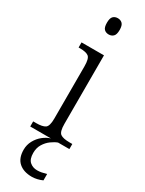

<svg xmlns="http://www.w3.org/2000/svg" viewBox="-254 -781 788 1045"><g transform="rotate(30 140.0 -258.0)"><path d="M143 -647Q125 -647 114 -658Q103 -669 103 -698Q103 -727 114 -738Q125 -749 143 -749Q160 -749 171.5 -738Q183 -727 183 -698Q183 -669 171.5 -658Q160 -647 143 -647ZM24 0V-32H42Q82 -32 99 -43.5Q116 -55 116 -103V-431Q116 -480 100 -492Q84 -504 46 -504H37V-536H178V-105Q178 -56 195 -44Q212 -32 252 -32H270V0ZM168 233Q116 233 86 206.5Q56 180 56 127Q56 96 70.5 69.5Q85 43 107.5 25Q130 7 154 0H199Q180 7 159.5 22Q139 37 124.5 60.5Q110 84 110 116Q110 155 129 171.5Q148 188 175 188Q189 188 202 185.5Q215 183 233 178V218Q218 225 200.5 229Q183 233 168 233Z"/></g></svg>

Font: Noto Serif Tamil SemiCondensed Light
Style: Italic
Weight: 300
Width: 4
Italic angle: -12°
Designer: Indian Type Foundry, Tom Grace, and the Monotype Design Team
Foundry: Monotype Imaging Inc.
Version: Version 2.003; ttfautohint (v1.8.4.7-5d5b)